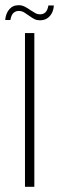

<svg xmlns="http://www.w3.org/2000/svg" viewBox="-23 -718 227 738"><path d="M73 0V-591H109V0ZM131 -640Q119 -640 110.5 -644Q102 -648 88 -658Q81 -663 71 -669.5Q61 -676 49 -676Q37 -676 28.5 -668Q20 -660 17 -641H-3Q-1 -666 12.5 -682Q26 -698 49 -698Q61 -698 72 -692.5Q83 -687 94 -679Q105 -672 113 -667.5Q121 -663 131 -663Q144 -663 152 -671Q160 -679 163 -697H184Q183 -680 176 -667Q169 -654 157.5 -647Q146 -640 131 -640Z"/></svg>

Font: Alumni Sans ExtraLight
Style: Regular
Weight: 250
Version: Version 1.018